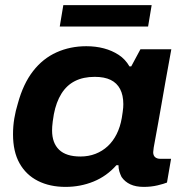

<svg xmlns="http://www.w3.org/2000/svg" viewBox="-20 -720 719 752"><path d="M237 12Q175 12 128.5 -11.5Q82 -35 56.5 -80.5Q31 -126 31 -194Q31 -226 36 -256Q41 -286 50 -315Q71 -392 109.5 -441.5Q148 -491 201.5 -515Q255 -539 318 -539Q355 -539 387 -530.5Q419 -522 445 -505Q471 -488 487 -460H494L530 -527H651L628 -400Q620 -352 612.5 -311.5Q605 -271 599.5 -238Q594 -205 589 -180.5Q584 -156 582 -142Q580 -128 580 -124Q580 -111 587.5 -104.5Q595 -98 608 -98H650L634 -5Q622 0 597 6Q572 12 543 12Q512 12 490.5 2Q469 -8 456 -27Q451 -37 447.5 -48.5Q444 -60 444 -73H436Q398 -30 346.5 -9Q295 12 237 12ZM295 -107Q327 -107 354 -117.5Q381 -128 402 -147.5Q423 -167 437 -195Q451 -223 457 -258Q459 -271 460.5 -281Q462 -291 462.5 -298.5Q463 -306 463 -312Q463 -347 450.5 -371Q438 -395 413.5 -407Q389 -419 351 -419Q306 -419 273.5 -402.5Q241 -386 220.5 -353Q200 -320 191 -273Q188 -256 186.5 -244Q185 -232 184.5 -224Q184 -216 184 -209Q184 -160 211.5 -133.5Q239 -107 295 -107ZM214 -616 228 -700H574L560 -616Z"/></svg>

Font: Archivo SemiExpanded
Style: Bold Italic
Weight: 700
Width: 6
Italic angle: -10°
Designer: Hector Gatti
Foundry: Omnibus-Type
Version: Version 2.001